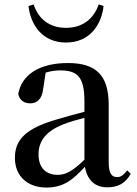

<svg xmlns="http://www.w3.org/2000/svg" viewBox="-20 -826 613 862"><path d="M108 -799C117 -716 169 -635 276 -635C384 -635 436 -716 445 -799L423 -806C402 -744 353 -701 276 -701C200 -701 152 -743 131 -806ZM462 15C511 15 544 -4 567 -46L551 -61C533 -38 522 -31 506 -31C481 -31 468 -47 468 -100V-356C468 -488 411 -543 285 -543C156 -543 77 -490 62 -404C68 -376 88 -362 116 -362C145 -362 169 -380 174 -428L185 -500C208 -507 229 -510 250 -510C328 -510 359 -480 359 -372V-324C318 -313 275 -302 239 -291C95 -250 47 -199 47 -117C47 -33 106 16 188 16C263 16 305 -16 361 -77C372 -19 404 15 462 15ZM359 -109C304 -55 272 -41 239 -41C188 -41 153 -71 153 -133C153 -194 188 -238 265 -268C290 -278 324 -288 359 -297Z"/></svg>

Font: Noto Serif JP SemiBold
Style: Regular
Weight: 600
Designer: Ryoko NISHIZUKA 西塚涼子 (kana & ideographs); Frank Grießhammer (Latin, Greek & Cyrillic); Wenlong ZHANG 张文龙 (bopomofo); San
Foundry: Adobe
Version: Version 2.001;hotconv 1.1.0;makeotfexe 2.6.0